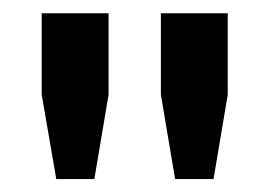

<svg xmlns="http://www.w3.org/2000/svg" viewBox="-20 -820 408 290"><path d="M65 -549.5 43 -677V-800H144V-677L122.5 -549.5ZM244.5 -549.5 223 -677V-800H324V-677L302.5 -549.5Z"/></svg>

Font: Big Shoulders Stencil Text Thin
Style: Bold
Weight: 700
Version: Version 2.001